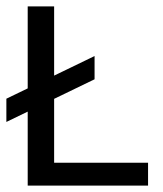

<svg xmlns="http://www.w3.org/2000/svg" viewBox="-22 -583 511 603"><path d="M-2 -200V-273L275 -407V-334ZM65 -8V-563H148V-8ZM65 0V-72H443V0Z"/></svg>

Font: Darker Grotesque Light SemiBold
Style: Regular
Weight: 600
Version: Version 1.000;gftools[0.9.28]